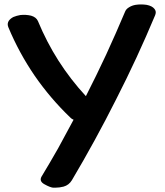

<svg xmlns="http://www.w3.org/2000/svg" viewBox="-20 -827 757 883"><path d="M555.7 -774.4Q513.7 -674.8 468.8 -577.1Q423.8 -480.5 375 -384.8Q304.7 -460.9 249 -547.9Q194.3 -633.8 154.3 -730.5Q146.5 -748 123 -754.9Q98.6 -760.7 73.2 -757.8Q56.6 -754.9 42 -749Q28.3 -742.2 20.5 -731.4Q16.6 -725.6 15.6 -717.8Q15.6 -716.8 15.6 -714.8Q15.6 -708 18.6 -701.2Q67.4 -584 139.6 -478.5Q211.9 -374 303.7 -286.1Q306.6 -283.2 310.5 -280.3Q314.5 -278.3 318.4 -276.4Q283.2 -210 247.1 -144.5Q210 -79.1 170.9 -14.6Q159.2 6.8 184.6 20.5Q209 34.2 223.6 36.1Q229.5 36.1 235.4 36.1Q253.9 36.1 272.5 31.2Q296.9 24.4 310.5 2Q418.9 -180.7 514.6 -371.1Q611.3 -560.5 693.4 -756.8Q696.3 -763.7 696.3 -770.5Q696.3 -771.5 696.3 -772.5Q695.3 -780.3 690.4 -786.1Q679.7 -799.8 654.3 -804.7Q641.6 -806.6 627.9 -806.6Q616.2 -806.6 603.5 -804.7Q586.9 -801.8 574.2 -793.9Q560.5 -786.1 555.7 -774.4Z"/></svg>

Font: TroubleSide
Style: Comic
Weight: 400
Designer: Koroletov
Version: 1_5